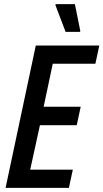

<svg xmlns="http://www.w3.org/2000/svg" viewBox="-20 -908 500 928"><path d="M7 0 153 -688H460L441 -600H235L191 -392H370L351 -303H173L126 -88H332L313 0ZM297 -754 248 -883 249 -888H342L368 -759L367 -754Z"/></svg>

Font: Saira Condensed Medium
Style: Italic
Weight: 500
Width: 3
Italic angle: -12°
Designer: Hector Gatti with collaboration of the Omnibus-Type team
Foundry: Omnibus-Type
Version: Version 1.101